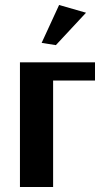

<svg xmlns="http://www.w3.org/2000/svg" viewBox="-20 -750 412 770"><path d="M204 -569 147 -578 217 -730 325 -699ZM60 0V-500H361V-427H193V0Z"/></svg>

Font: Arsenal
Style: Bold
Weight: 700
Designer: Andrij Shevchenko
Foundry: Stairsfor
Version: Version 2.001;PS 002.001;hotconv 1.0.88;makeotf.lib2.5.64775